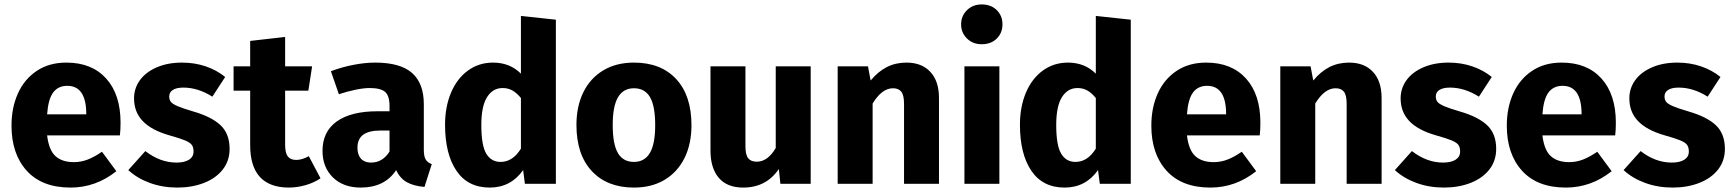

<svg xmlns="http://www.w3.org/2000/svg" viewBox="-20 -831 7834 868"><path d="M522 -219H193Q201 -152 231 -125Q261 -98 314 -98Q346 -98 376 -109.5Q406 -121 441 -145L506 -57Q413 17 299 17Q170 17 101 -59Q32 -135 32 -263Q32 -344 61 -408.5Q90 -473 146 -510.5Q202 -548 280 -548Q395 -548 460 -476Q525 -404 525 -276Q525 -243 522 -219ZM370 -321Q368 -443 284 -443Q243 -443 220.5 -413Q198 -383 193 -314H370Z M998 -483 940 -394Q875 -435 809 -435Q778 -435 761.5 -424.5Q745 -414 745 -395Q745 -380 752.5 -370.5Q760 -361 783 -351Q806 -341 854 -327Q937 -303 977.5 -264.5Q1018 -226 1018 -158Q1018 -104 987 -64.5Q956 -25 902 -4Q848 17 782 17Q715 17 657.5 -4Q600 -25 560 -62L637 -148Q704 -96 778 -96Q814 -96 834.5 -109Q855 -122 855 -146Q855 -165 847 -176Q839 -187 816 -196.5Q793 -206 743 -220Q664 -243 625 -284Q586 -325 586 -386Q586 -432 612.5 -468.5Q639 -505 688.5 -526.5Q738 -548 803 -548Q860 -548 910 -531Q960 -514 998 -483Z M1429 -25Q1400 -5 1361.5 6Q1323 17 1285 17Q1111 16 1111 -175V-421H1036V-531H1111V-646L1269 -664V-531H1391L1374 -421H1269V-177Q1269 -140 1281 -124Q1293 -108 1319 -108Q1346 -108 1376 -125Z M1932 -89 1899 14Q1850 10 1819 -7.5Q1788 -25 1771 -62Q1719 17 1611 17Q1532 17 1485 -29Q1438 -75 1438 -149Q1438 -236 1502.5 -282Q1567 -328 1687 -328H1741V-351Q1741 -398 1721 -415.5Q1701 -433 1651 -433Q1625 -433 1588 -425.5Q1551 -418 1512 -405L1476 -509Q1526 -528 1578.5 -538Q1631 -548 1676 -548Q1790 -548 1843 -501Q1896 -454 1896 -360V-154Q1896 -124 1904.5 -110Q1913 -96 1932 -89ZM1741 -146V-241H1702Q1648 -241 1622 -222Q1596 -203 1596 -163Q1596 -131 1612 -113.5Q1628 -96 1657 -96Q1710 -96 1741 -146Z M2493 -742V0H2353L2345 -62Q2289 17 2194 17Q2095 17 2043.5 -59Q1992 -135 1992 -267Q1992 -348 2019 -412Q2046 -476 2095.5 -512Q2145 -548 2209 -548Q2285 -548 2335 -498V-759ZM2335 -159V-388Q2316 -411 2296.5 -422Q2277 -433 2252 -433Q2208 -433 2182 -392Q2156 -351 2156 -266Q2156 -173 2178.5 -136Q2201 -99 2243 -99Q2298 -99 2335 -159Z M3106 -265Q3106 -180 3074.5 -116.5Q3043 -53 2984.5 -18Q2926 17 2846 17Q2725 17 2655.5 -57.5Q2586 -132 2586 -266Q2586 -351 2617.5 -414.5Q2649 -478 2707.5 -513Q2766 -548 2846 -548Q2968 -548 3037 -473.5Q3106 -399 3106 -265ZM2750 -266Q2750 -179 2773.5 -139Q2797 -99 2846 -99Q2894 -99 2918 -139.5Q2942 -180 2942 -265Q2942 -352 2918.5 -392Q2895 -432 2846 -432Q2798 -432 2774 -391.5Q2750 -351 2750 -266Z M3508 0 3501 -67Q3444 17 3340 17Q3267 17 3229.5 -27Q3192 -71 3192 -150V-531H3350V-170Q3350 -131 3362.5 -115.5Q3375 -100 3401 -100Q3451 -100 3487 -162V-531H3645V0Z M4225 -388V0H4067V-361Q4067 -401 4054.5 -416.5Q4042 -432 4017 -432Q3967 -432 3925 -363V0H3767V-531H3904L3916 -467Q3950 -508 3989.5 -528Q4029 -548 4078 -548Q4147 -548 4186 -506Q4225 -464 4225 -388Z M4512 -721Q4512 -682 4486 -656.5Q4460 -631 4418 -631Q4378 -631 4351.5 -657Q4325 -683 4325 -721Q4325 -759 4351.5 -785Q4378 -811 4418 -811Q4460 -811 4486 -785.5Q4512 -760 4512 -721ZM4498 0H4340V-531H4498Z M5092 -742V0H4952L4944 -62Q4888 17 4793 17Q4694 17 4642.5 -59Q4591 -135 4591 -267Q4591 -348 4618 -412Q4645 -476 4694.5 -512Q4744 -548 4808 -548Q4884 -548 4934 -498V-759ZM4934 -159V-388Q4915 -411 4895.5 -422Q4876 -433 4851 -433Q4807 -433 4781 -392Q4755 -351 4755 -266Q4755 -173 4777.5 -136Q4800 -99 4842 -99Q4897 -99 4934 -159Z M5675 -219H5346Q5354 -152 5384 -125Q5414 -98 5467 -98Q5499 -98 5529 -109.5Q5559 -121 5594 -145L5659 -57Q5566 17 5452 17Q5323 17 5254 -59Q5185 -135 5185 -263Q5185 -344 5214 -408.5Q5243 -473 5299 -510.5Q5355 -548 5433 -548Q5548 -548 5613 -476Q5678 -404 5678 -276Q5678 -243 5675 -219ZM5523 -321Q5521 -443 5437 -443Q5396 -443 5373.5 -413Q5351 -383 5346 -314H5523Z M6226 -388V0H6068V-361Q6068 -401 6055.5 -416.5Q6043 -432 6018 -432Q5968 -432 5926 -363V0H5768V-531H5905L5917 -467Q5951 -508 5990.5 -528Q6030 -548 6079 -548Q6148 -548 6187 -506Q6226 -464 6226 -388Z M6724 -483 6666 -394Q6601 -435 6535 -435Q6504 -435 6487.5 -424.5Q6471 -414 6471 -395Q6471 -380 6478.5 -370.5Q6486 -361 6509 -351Q6532 -341 6580 -327Q6663 -303 6703.5 -264.5Q6744 -226 6744 -158Q6744 -104 6713 -64.5Q6682 -25 6628 -4Q6574 17 6508 17Q6441 17 6383.5 -4Q6326 -25 6286 -62L6363 -148Q6430 -96 6504 -96Q6540 -96 6560.5 -109Q6581 -122 6581 -146Q6581 -165 6573 -176Q6565 -187 6542 -196.5Q6519 -206 6469 -220Q6390 -243 6351 -284Q6312 -325 6312 -386Q6312 -432 6338.5 -468.5Q6365 -505 6414.5 -526.5Q6464 -548 6529 -548Q6586 -548 6636 -531Q6686 -514 6724 -483Z M7282 -219H6953Q6961 -152 6991 -125Q7021 -98 7074 -98Q7106 -98 7136 -109.5Q7166 -121 7201 -145L7266 -57Q7173 17 7059 17Q6930 17 6861 -59Q6792 -135 6792 -263Q6792 -344 6821 -408.5Q6850 -473 6906 -510.5Q6962 -548 7040 -548Q7155 -548 7220 -476Q7285 -404 7285 -276Q7285 -243 7282 -219ZM7130 -321Q7128 -443 7044 -443Q7003 -443 6980.5 -413Q6958 -383 6953 -314H7130Z M7758 -483 7700 -394Q7635 -435 7569 -435Q7538 -435 7521.5 -424.5Q7505 -414 7505 -395Q7505 -380 7512.5 -370.5Q7520 -361 7543 -351Q7566 -341 7614 -327Q7697 -303 7737.5 -264.5Q7778 -226 7778 -158Q7778 -104 7747 -64.5Q7716 -25 7662 -4Q7608 17 7542 17Q7475 17 7417.5 -4Q7360 -25 7320 -62L7397 -148Q7464 -96 7538 -96Q7574 -96 7594.5 -109Q7615 -122 7615 -146Q7615 -165 7607 -176Q7599 -187 7576 -196.5Q7553 -206 7503 -220Q7424 -243 7385 -284Q7346 -325 7346 -386Q7346 -432 7372.5 -468.5Q7399 -505 7448.5 -526.5Q7498 -548 7563 -548Q7620 -548 7670 -531Q7720 -514 7758 -483Z"/></svg>

Font: Fira Sans BGR
Style: Bold
Weight: 700
Designer: bBox Type GmbH & Carrois Corporate GbR & Edenspiekermann AG
Foundry: bBox Type GmbH & Carrois Corporate GbR & Edenspiekermann AG
Version: Version 4.301